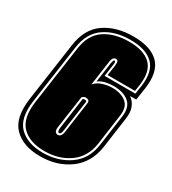

<svg xmlns="http://www.w3.org/2000/svg" viewBox="-162 -683 697 778"><g transform="rotate(30 187.0 -294.0)"><path d="M147 11Q67 11 24.5 -32Q-18 -75 -5 -169L34 -442Q45 -524 99 -561.5Q153 -599 233 -599Q314 -599 352 -561.5Q390 -524 379 -442L370 -383H341Q360 -370 368.5 -348Q377 -326 372 -294L352 -151Q340 -72 283 -30.5Q226 11 147 11ZM149 -7Q220 -7 272.5 -43.5Q325 -80 335 -151L355 -294Q362 -342 335.5 -363.5Q309 -385 264 -385Q247 -385 228 -381Q209 -377 194 -366L207 -458Q208 -463 209 -467Q210 -471 211 -473Q213 -476 215 -476Q218 -476 219 -473Q221 -469 219 -458L211 -402H355L361 -442Q371 -514 336.5 -547.5Q302 -581 230 -581Q158 -581 109.5 -547.5Q61 -514 51 -442L12 -169Q0 -84 38.5 -45.5Q77 -7 149 -7ZM151 -16Q82 -16 46 -52.5Q10 -89 21 -169L60 -442Q69 -510 114.5 -541Q160 -572 229 -572Q297 -572 329.5 -541Q362 -510 353 -442L348 -411H220L227 -458Q229 -475 226 -480Q223 -485 217 -485Q210 -485 205 -479.5Q200 -474 198 -458L182 -345Q196 -362 219 -369Q242 -376 262 -376Q304 -376 328 -356.5Q352 -337 346 -294L326 -151Q316 -85 267.5 -50.5Q219 -16 151 -16ZM166 -100Q173 -100 178.5 -106Q184 -112 186 -127L206 -269Q208 -283 200.5 -285.5Q193 -288 189 -288Q184 -288 179.5 -285Q175 -282 173 -280L151 -127Q149 -112 154 -106Q159 -100 166 -100ZM167 -109Q159 -109 160 -127L181 -276Q184 -279 188 -279Q190 -279 195 -278Q200 -277 198 -269L178 -127Q177 -117 174 -113Q170 -109 167 -109Z"/></g></svg>

Font: Alumni Sans Collegiate One SC
Style: Italic
Weight: 400
Italic angle: -8°
Designer: Robert E. Leuschke
Foundry: Robert E. Leuschke
Version: Version 1.100